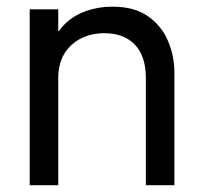

<svg xmlns="http://www.w3.org/2000/svg" viewBox="-20 -545 598 565"><path d="M67.4 0V-517.6H151.4V-454.1H170.9L134.8 -418Q147.9 -453.1 173.8 -477.1Q199.7 -501 234.9 -513.2Q270 -525.4 310.5 -525.4Q376 -525.4 416.3 -496.6Q456.5 -467.8 474.9 -423.3Q493.2 -378.9 493.2 -332V0H409.2V-314.5Q409.2 -380.4 376.7 -413.8Q344.2 -447.3 287.1 -447.3Q249 -447.3 218.3 -431.9Q187.5 -416.5 169.4 -387Q151.4 -357.4 151.4 -314.5V0Z"/></svg>

Font: Reddit Sans
Style: Regular
Weight: 400
Designer: Stephen Hutchings
Foundry: Reddit
Version: Version 1.014